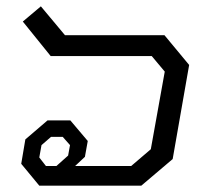

<svg xmlns="http://www.w3.org/2000/svg" viewBox="-20 -586 659 606"><path d="M47 -69 60 -146 130 -206H202L257 -141L248 -91L217 -62H394L456 -115L500 -360L459 -409H140L52 -518L109 -566L185 -475H499L577 -381L525 -84L426 0H104ZM158 -62 195 -95 201 -128 178 -154H141L111 -128L104 -89L125 -62Z"/></svg>

Font: Chakra Petch
Style: Italic
Weight: 400
Italic angle: -10°
Designer: Katatrad Aksorn Co.,Ltd.
Foundry: Cadson Demak Co.,Ltd.
Version: Version 1.000; ttfautohint (v1.6)